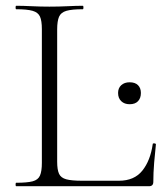

<svg xmlns="http://www.w3.org/2000/svg" viewBox="-20 -645 570 665"><path d="M178 -543V-85Q178 -57 184.5 -43Q191 -29 209.5 -24Q228 -19 264 -19H392Q445 -19 473 -54Q501 -89 509 -146Q509 -149 514.5 -148.5Q520 -148 520 -145Q517 -119 514 -82.5Q511 -46 511 -15Q511 0 496 0H36Q34 0 34 -6Q34 -12 36 -12Q74 -12 93 -17Q112 -22 118.5 -37Q125 -52 125 -81V-544Q125 -573 118.5 -587.5Q112 -602 93 -607.5Q74 -613 36 -613Q34 -613 34 -619Q34 -625 36 -625Q60 -625 89.5 -623.5Q119 -622 151 -622Q185 -622 214.5 -623.5Q244 -625 267 -625Q269 -625 269 -619Q269 -613 267 -613Q229 -613 210 -607.5Q191 -602 184.5 -587Q178 -572 178 -543ZM429 -284Q411 -284 400 -294.5Q389 -305 389 -323Q389 -340 400 -350Q411 -360 429 -360Q448 -360 458 -350Q468 -340 468 -323Q468 -305 458 -294.5Q448 -284 429 -284Z"/></svg>

Font: Cormorant Light
Style: Regular
Weight: 300
Designer: Christian Thalmann (Catharsis Fonts)
Foundry: Catharsis Fonts
Version: Version 4.000